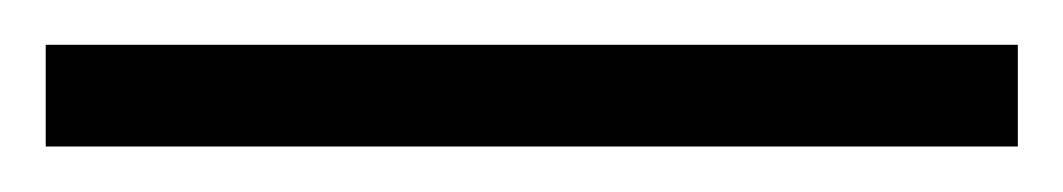

<svg xmlns="http://www.w3.org/2000/svg" viewBox="-20 58 465 84"><path d="M0 122.1V77.6H425.3V122.1Z"/></svg>

Font: Comme ExtraLight
Style: Regular
Weight: 250
Version: Version 1.000;gftools[0.9.27]